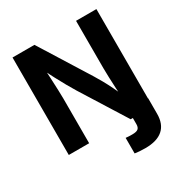

<svg xmlns="http://www.w3.org/2000/svg" viewBox="-211 -880 1173 1241"><g transform="rotate(-30 375.0 -259.5)"><path d="M435.5 204.1V87.9Q446.3 89.4 459.2 89.8Q472.2 90.3 484.4 90.3Q515.6 90.3 527.8 80.1Q540 69.8 540 46.4V-61H689.5V54.7Q689.5 131.3 645 170.4Q600.6 209.5 513.2 209.5Q490.2 209.5 470.2 208Q450.2 206.5 435.5 204.1ZM62 0V-727.5H225.6L456.5 -357.9Q471.7 -333.5 489.5 -301.8Q507.3 -270 525.9 -231.9Q544.4 -193.8 562.5 -149.9L546.9 -137.2Q543.9 -175.3 541.5 -220.2Q539.1 -265.1 537.6 -306.4Q536.1 -347.7 536.1 -374.5V-727.5H688V0H523.9L314 -335Q294.4 -367.2 274.7 -401.9Q254.9 -436.5 232.4 -479.7Q210 -522.9 181.6 -578.6L203.1 -584Q206.5 -531.2 208.7 -483.2Q210.9 -435.1 212.4 -397Q213.9 -358.9 213.9 -335.4V0Z"/></g></svg>

Font: Inter 20pt
Style: Bold
Weight: 700
Version: Version 4.001;git-66647c0bb